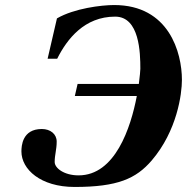

<svg xmlns="http://www.w3.org/2000/svg" viewBox="-20 -727 742 762"><path d="M65 -126C65 -55 141 15 276 15C447 15 520 -18 582 -90C683 -208 702 -354 702 -410C702 -518 651 -707 433 -707C383 -707 275 -694 206 -654L169 -494H207C246 -572 315 -661 437 -661C534 -661 537 -517 537 -454C537 -447 535 -425 531 -394H288L277 -346H523C499 -220 437 -31 292 -31C234 -31 197 -60 197 -84C197 -113 205 -133 205 -165C205 -195 180 -215 146 -215C68 -215 65 -147 65 -126Z"/></svg>

Font: Heuristica
Style: Bold Italic
Weight: 700
Italic angle: -13°
Version: Version 1.0.1